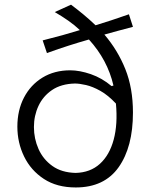

<svg xmlns="http://www.w3.org/2000/svg" viewBox="-20 -806 655 837"><path d="M184.6 -574.7 166 -629.9Q257.8 -652.8 328.1 -674.8Q305.7 -696.3 278.1 -715.6Q250.5 -734.9 218.8 -753.4L289.6 -785.6Q316.9 -765.1 344 -742.7Q371.1 -720.2 396.5 -695.8Q428.2 -705.6 465.1 -717.5Q502 -729.5 542 -743.7L559.6 -689Q525.9 -680.2 494.1 -671.6Q462.4 -663.1 435.1 -655.3Q493.2 -587.4 526.4 -504.6Q559.6 -421.9 559.6 -315.4Q559.6 -165 497.1 -76.9Q434.6 11.2 310.1 11.2Q228 11.2 171.4 -25.9Q114.7 -63 85.2 -123.5Q55.7 -184.1 55.7 -253.9Q55.7 -325.2 84.5 -380.6Q113.3 -436 165.3 -467.8Q217.3 -499.5 286.1 -499.5Q327.1 -499.5 376 -482.7Q424.8 -465.8 466.3 -430.7L474.6 -433.1Q448.7 -544.9 367.7 -633.8Q323.2 -621.1 280.3 -607.4Q237.3 -593.8 184.6 -574.7ZM485.4 -354.5Q451.2 -391.1 417.5 -409.9Q383.8 -428.7 355 -435.3Q326.2 -441.9 306.6 -441.9Q246.6 -440.4 207 -413.6Q167.5 -386.7 147.7 -344.2Q127.9 -301.8 127.9 -252Q127.9 -201.7 147.9 -156.5Q168 -111.3 208.3 -82.5Q248.5 -53.7 309.6 -52.2Q373.5 -53.7 415.5 -91.8Q457.5 -129.9 475.6 -197.3Q493.7 -264.6 485.4 -354.5Z"/></svg>

Font: Pinar-FD Regular
Style: FD-Regular
Weight: 400
Designer: Amin Abedi
Version: Version 3.000